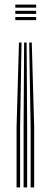

<svg xmlns="http://www.w3.org/2000/svg" viewBox="-20 -620 208 840"><path d="M107.8 -434H119L129.5 -64.2V200H114V-64.2ZM63 -434H74.2L68 -64.2V200H52.5V-64.2ZM85.5 -434H96.5L98.8 -64.2V200H83.2V-64.2ZM47 -600H138.2V-586.5H47ZM47 -545.5H138.2V-532H47ZM47 -572.8H138.2V-559.2H47Z"/></svg>

Font: Big Shoulders Inline Display Thin Medium
Style: Regular
Weight: 500
Version: Version 2.002